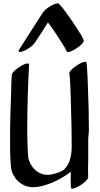

<svg xmlns="http://www.w3.org/2000/svg" viewBox="-20 -1122 607 1162"><path d="M518 -331C518 -419 516 -508 512 -596C511 -627 510 -658 508 -689C507 -708 506 -726 503 -745C503 -747 500 -748 497 -748C491 -748 482 -745 481 -745C467 -740 454 -733 442 -724C430 -716 418 -707 409 -696L402 -687C401 -685 400 -682 400 -679V-675C403 -655 404 -634 405 -613C407 -575 408 -536 409 -497C412 -410 414 -323 414 -236C414 -204 410 -173 399 -142C394 -131 388 -121 381 -111C378 -107 375 -103 371 -99C371 -98 370 -97 369 -97C366 -94 365 -94 365 -93C362 -92 359 -89 356 -88L336 -79C324 -75 313 -71 301 -68C297 -68 297 -67 296 -67C287 -65 278 -64 269 -64C249 -64 230 -69 212 -79C181 -98 158 -132 151 -169C149 -190 148 -211 147 -233C146 -264 145 -296 145 -328C145 -400 146 -473 148 -545C150 -600 152 -654 155 -708C155 -715 155 -722 156 -730C156 -736 152 -738 147 -738C134 -738 112 -726 108 -723C94 -715 81 -706 69 -695C64 -689 52 -679 52 -670C48 -630 48 -589 47 -548C44 -477 42 -406 41 -335V-272C41 -230 41 -187 44 -144C45 -125 46 -105 51 -87C55 -72 64 -57 73 -44C86 -26 102 -13 121 -3C140 7 161 11 181 11C208 11 235 4 261 -4C314 -21 363 -48 407 -81C408 -81 409 -82 409 -83C408 -68 408 -54 408 -40C408 -26 408 -12 409 2C409 6 409 9 410 12V17C413 19 415 20 418 20C419 20 421 20 422 19C435 17 447 11 457 5C471 -3 484 -12 496 -23L505 -32C509 -37 512 -42 514 -48C513 -62 513 -76 513 -90C513 -110 513 -131 514 -151V-282ZM449 -945C428 -978 406 -1010 383 -1042L380 -1046C367 -1064 353 -1083 336 -1099C334 -1101 332 -1102 329 -1102C327 -1102 326 -1102 324 -1101C312 -1099 300 -1093 289 -1087C269 -1076 248 -1061 236 -1041L96 -822C94 -820 93 -816 93 -813C93 -810 94 -808 98 -808H102C110 -808 120 -812 127 -815C153 -827 179 -844 194 -868C220 -907 245 -946 270 -986C277 -977 283 -968 290 -960C312 -928 334 -896 354 -863C361 -853 367 -842 374 -831L384 -810C385 -808 388 -807 391 -807C397 -807 404 -809 406 -810C419 -815 433 -822 445 -831C457 -839 469 -848 478 -859C478 -860 487 -870 487 -876C487 -877 487 -879 486 -880C483 -888 478 -897 474 -905Z"/></svg>

Font: Petaluma Script
Style: Regular
Weight: 400
Designer: Daniel Spreadbury
Foundry: Steinberg Media Technologies GmbH
Version: Version 1.10